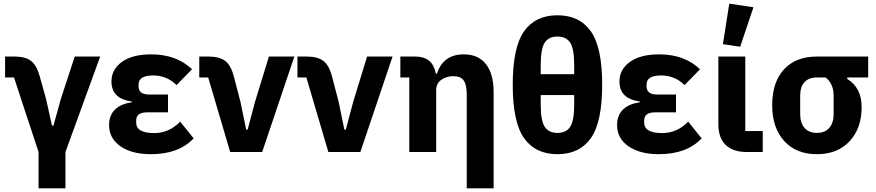

<svg xmlns="http://www.w3.org/2000/svg" viewBox="-20 -836 4817 1056"><path d="M192 200V0L57 -410H8V-525H60Q119 -525 150 -501.5Q181 -478 198 -418L233 -293L266 -145H274L315 -293L391 -525H531L340 0V200Z M810 12Q705 12 642.5 -31.5Q580 -75 580 -148Q580 -202 612.5 -233.5Q645 -265 704 -273V-278Q593 -293 593 -388Q593 -454 650.5 -495.5Q708 -537 811 -537Q951 -537 1036 -455L951 -368Q898 -421 822 -421Q742 -421 742 -371V-361Q742 -316 801 -316H904V-218H788Q729 -218 729 -173V-162Q729 -104 828 -104Q910 -104 971 -167L1045 -75Q963 12 810 12Z M1246 0 1125 -410H1076V-525H1128Q1187 -525 1218.5 -501Q1250 -477 1266 -416L1303 -274L1334 -123H1342L1382 -274L1459 -525H1599L1422 0Z M1786 0 1665 -410H1616V-525H1668Q1727 -525 1758.5 -501Q1790 -477 1806 -416L1843 -274L1874 -123H1882L1922 -274L1999 -525H2139L1962 0Z M2547 200V-317Q2547 -369 2530.5 -393Q2514 -417 2474 -417Q2435 -417 2407 -397Q2379 -377 2379 -340V0H2231V-410H2182V-525H2264Q2358 -525 2376 -436L2377 -431H2383Q2418 -537 2531 -537Q2611 -537 2653 -483Q2695 -429 2695 -329V200Z M3229.5 -76Q3167 12 3046 12Q2925 12 2862.5 -76Q2800 -164 2800 -370Q2800 -576 2862.5 -664Q2925 -752 3046 -752Q3167 -752 3229.5 -664Q3292 -576 3292 -370Q3292 -164 3229.5 -76ZM2954 -428H3138V-480Q3138 -568 3116 -601.5Q3094 -635 3046 -635Q2998 -635 2976 -601.5Q2954 -568 2954 -480ZM3138 -260V-313H2954V-260Q2954 -172 2976 -138.5Q2998 -105 3046 -105Q3094 -105 3116 -138.5Q3138 -172 3138 -260Z M3604 12Q3499 12 3436.5 -31.5Q3374 -75 3374 -148Q3374 -202 3406.5 -233.5Q3439 -265 3498 -273V-278Q3387 -293 3387 -388Q3387 -454 3444.5 -495.5Q3502 -537 3605 -537Q3745 -537 3830 -455L3745 -368Q3692 -421 3616 -421Q3536 -421 3536 -371V-361Q3536 -316 3595 -316H3698V-218H3582Q3523 -218 3523 -173V-162Q3523 -104 3622 -104Q3704 -104 3765 -167L3839 -75Q3757 12 3604 12Z M4051 -579 3956 -593 3991 -816 4124 -796ZM4087 0Q4011 0 3971 -39Q3931 -78 3931 -153V-525H4079V-115H4175V0Z M4473 12Q4358 12 4292.5 -61Q4227 -134 4227 -257Q4227 -384 4292 -454.5Q4357 -525 4473 -525H4755V-410H4640V-402Q4719 -353 4719 -247Q4719 -131 4653 -59.5Q4587 12 4473 12ZM4565 -209V-310Q4565 -375 4521 -410H4473Q4429 -410 4405 -384.5Q4381 -359 4381 -310V-209Q4381 -160 4405 -132.5Q4429 -105 4473 -105Q4517 -105 4541 -132.5Q4565 -160 4565 -209Z"/></svg>

Font: Anuphan
Style: Bold
Weight: 700
Designer: Mike Abbink, Paul van der Laan, Pieter van Rosmalen, Mint Tantisuwanna
Foundry: Bold Monday; Cadson Demak
Version: Version 3.002;hotconv 1.0.109;makeotfexe 2.5.65596